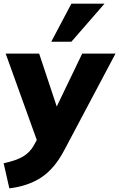

<svg xmlns="http://www.w3.org/2000/svg" viewBox="-29 -801 651 1049"><path d="M602 -508 323 18Q269 121 196.5 168.5Q124 216 22 228L-9 91Q61 76 98 53.5Q135 31 156 -7L172 -36L2 -508H185L281 -219L420 -508ZM251 -573 361 -781H542L361 -573Z"/></svg>

Font: Muli Black
Style: Italic
Weight: 900
Italic angle: -4.541°
Designer: Vernon Adams
Foundry: Vernon Adams
Version: Version 2.001